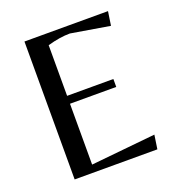

<svg xmlns="http://www.w3.org/2000/svg" viewBox="-122 -764 806 866"><g transform="rotate(-20 281.0 -331.0)"><path d="M90 0V-662H491L481 -595L295 -626Q246 -626 187 -609V-366H409V-328H187V-36L497 -67L487 0Z"/></g></svg>

Font: Belleza
Style: Regular
Weight: 400
Designer: Eduardo Rodriguez Tunni
Foundry: Eduardo Rodriguez Tunni
Version: Version 1.001